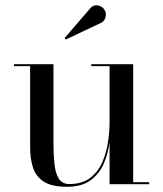

<svg xmlns="http://www.w3.org/2000/svg" viewBox="-20 -706 625 736"><path d="M236 10Q178 10 147.8 -9.8Q117.5 -29.5 106.5 -63.5Q95.5 -97.5 95.5 -141V-452.5H33.5V-460H185V-153Q185 -111 188.8 -76.5Q192.5 -42 205.5 -21.2Q218.5 -0.5 246 -0.5Q295.5 -0.5 326.2 -24.5Q357 -48.5 372.8 -85.5Q388.5 -122.5 394.2 -163Q400 -203.5 400 -236.5L405.5 -240.5Q405.5 -206 400.2 -163Q395 -120 378.5 -80.5Q362 -41 328 -15.5Q294 10 236 10ZM400 0V-452.5H330V-460H490.5V-7.5H552V0ZM232 -554.5 227.5 -560 325 -673Q334.5 -684.5 345.8 -685.5Q357 -686.5 366.8 -681.2Q376.5 -676 381 -667.5Q386 -659.5 385.8 -649.5Q385.5 -639.5 380.8 -631Q376 -622.5 367.5 -618.5Z"/></svg>

Font: Bodoni Moda 28pt
Style: Regular
Weight: 400
Designer: Owen Earl
Foundry: indestructible type
Version: Version 2.005